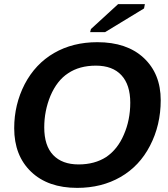

<svg xmlns="http://www.w3.org/2000/svg" viewBox="-20 -903 818 933"><path d="M453 -698Q596 -698 678 -622Q761 -545 761 -416Q761 -295 709 -195Q658 -96 566 -43Q474 10 355 10Q213 10 131 -68.5Q49 -147 49 -280Q49 -395 100 -494Q152 -593 243 -645.5Q334 -698 453 -698ZM446 -584Q366 -584 311 -547Q257 -512 225 -437Q195 -364 195 -284Q195 -195 238.5 -149.5Q282 -104 362 -104Q440 -104 496 -140Q552 -178 582 -249Q613 -320 613 -404Q613 -491 570 -537.5Q527 -584 446 -584ZM491 -747H418L422 -762L554 -883H684L680 -862Z"/></svg>

Font: Libra Sans
Style: Bold Italic
Weight: 700
Italic angle: -12°
Foundry: Context Ltd
Version: Version 1.002